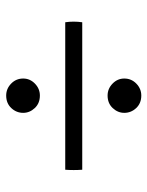

<svg xmlns="http://www.w3.org/2000/svg" viewBox="52 -549 477 621"><g transform="rotate(90 290.5 -238.5)"><path d="M52 -266H529Q531 -238 529 -211H52Q48 -238 52 -266ZM234 -75Q234 -97 250.5 -113Q267 -129 289 -129Q314 -129 329.5 -112.5Q345 -96 345 -75Q345 -53 329.5 -36.5Q314 -20 289 -20Q267 -20 250.5 -36Q234 -52 234 -75ZM234 -402Q234 -425 250.5 -441Q267 -457 289 -457Q314 -457 329.5 -440.5Q345 -424 345 -402Q345 -381 329.5 -364.5Q314 -348 289 -348Q267 -348 250.5 -364Q234 -380 234 -402Z"/></g></svg>

Font: Castoro
Style: Italic
Weight: 400
Italic angle: -11°
Designer: John Hudson with Paul Hanslow, assisted by Kaja Sojewska.
Foundry: Tiro Typeworks Ltd.
Version: Version 2.04